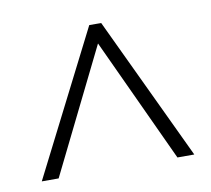

<svg xmlns="http://www.w3.org/2000/svg" viewBox="-50 -769 506 460"><g transform="rotate(-10 202.5 -538.5)"><path d="M17 -364 194 -713H223L388 -364H347L207 -666L58 -364Z"/></g></svg>

Font: Noto Sans Arabic ExtCond ExtLt
Style: Regular
Weight: 200
Width: 2
Designer: Monotype Design Team, Nadine Chahine, Nizar Qandah and Khaled Hosny
Foundry: Monotype Imaging Inc.
Version: Version 2.012; ttfautohint (v1.8.4.7-5d5b)